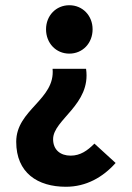

<svg xmlns="http://www.w3.org/2000/svg" viewBox="-20 -528 503 734"><path d="M232 186C310 186 374 149 422 95L341 21C314 48 287 67 250 67C211 67 183 45 183 4C183 -71 329 -128 309 -265H181C192 -147 42 -109 42 14C42 133 124 186 232 186ZM245 -323C296 -323 334 -363 334 -416C334 -468 296 -508 245 -508C194 -508 156 -468 156 -416C156 -363 194 -323 245 -323Z"/></svg>

Font: Giro Sans Regular
Style: Bold
Weight: 700
Designer: Paul D. Hunt
Foundry: Adobe Systems Incorporated
Version: Version 1.000;PS 1.0;hotconv 1.0.88;makeotf.lib2.5.647800